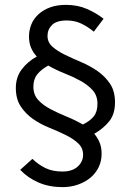

<svg xmlns="http://www.w3.org/2000/svg" viewBox="-20 -704 537 788"><path d="M117 -348Q117 -315 137 -293.5Q157 -272 187.5 -256Q218 -240 253.5 -225.5Q289 -211 320 -193Q349 -207 364.5 -226Q380 -245 380 -278Q380 -312 360 -334Q340 -356 310 -372.5Q280 -389 244.5 -403Q209 -417 178 -435Q149 -419 133 -399Q117 -379 117 -348ZM236 64Q182 64 138 45Q94 26 63 -7L113 -52Q138 -28 167 -14Q196 0 236 0Q276 0 298.5 -20Q321 -40 321 -69Q321 -97 300.5 -116Q280 -135 249.5 -150Q219 -165 183 -179.5Q147 -194 116.5 -215Q86 -236 65.5 -266.5Q45 -297 45 -343Q45 -387 69 -419Q93 -451 131 -472Q116 -488 107.5 -508Q99 -528 99 -554Q99 -580 108.5 -603.5Q118 -627 137.5 -645Q157 -663 185 -673.5Q213 -684 251 -684Q299 -684 337.5 -667Q376 -650 405 -627L365 -574Q341 -594 314 -607Q287 -620 254 -620Q212 -620 193.5 -601.5Q175 -583 175 -557Q175 -530 195.5 -512Q216 -494 247 -479Q278 -464 313.5 -449Q349 -434 380 -412.5Q411 -391 431.5 -360.5Q452 -330 452 -284Q452 -236 428.5 -206.5Q405 -177 367 -155Q381 -138 389 -118.5Q397 -99 397 -73Q397 -43 385 -18Q373 7 351.5 25Q330 43 300.5 53.5Q271 64 236 64Z"/></svg>

Font: Source Sans Pro
Style: Regular
Weight: 400
Designer: Paul D. Hunt
Foundry: Adobe Systems Incorporated
Version: Version 2.021;PS 2.000;hotconv 1.0.86;makeotf.lib2.5.63406